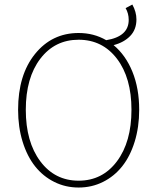

<svg xmlns="http://www.w3.org/2000/svg" viewBox="-20 -818 688 850"><path d="M60.1 -332Q60.1 -486.3 135 -579.1Q210 -671.9 328.1 -671.9Q395.5 -671.9 450.2 -640.1Q549.8 -656.2 549.8 -730Q549.8 -758.3 536.1 -782.2L565.9 -797.9Q584 -765.1 584 -731.9Q584 -687.5 556.6 -658.9Q529.3 -630.4 482.9 -618.2Q536.1 -574.2 566.2 -500.5Q596.2 -426.8 596.2 -332Q596.2 -255.4 576.2 -190.7Q556.2 -126 520.8 -81.5Q485.4 -37.1 435.8 -12.5Q386.2 12.2 328.1 12.2Q270 12.2 220.5 -12.5Q170.9 -37.1 135.5 -81.5Q100.1 -126 80.1 -190.7Q60.1 -255.4 60.1 -332ZM562 -332Q562 -473.6 497.8 -557.9Q433.6 -642.1 328.1 -642.1Q222.7 -642.1 158.4 -557.9Q94.2 -473.6 94.2 -332Q94.2 -189.9 158.4 -104Q222.7 -18.1 328.1 -18.1Q433.6 -18.1 497.8 -104Q562 -189.9 562 -332Z"/></svg>

Font: Source Sans 3 ExtraLight
Style: Regular
Weight: 200
Designer: Paul D. Hunt
Foundry: Adobe
Version: Version 3.052;hotconv 1.1.0;makeotfexe 2.6.0